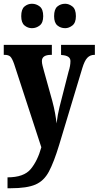

<svg xmlns="http://www.w3.org/2000/svg" viewBox="-22 -775 525 1022"><path d="M18 227H35Q121 227 166.5 207.5Q212 188 238.5 138Q265 88 293 -4L416 -412Q428 -452 443 -467.5Q458 -483 480 -483H483V-536H303V-483L307 -482Q353 -479 353 -450Q353 -424 343 -394L295 -206Q285 -166 279 -118Q277 -139 271.5 -170.5Q266 -202 256 -239L212 -397Q208 -412 204.5 -425.5Q201 -439 201 -450Q201 -483 250 -483H254V-536H-2V-483H3Q22 -483 32 -474.5Q42 -466 53 -435L198 9Q178 81 141.5 125Q105 169 18 169ZM325 -625Q345 -625 363.5 -639.5Q382 -654 382 -689Q382 -726 363.5 -740.5Q345 -755 325 -755Q301 -755 283.5 -740.5Q266 -726 266 -689Q266 -654 283.5 -639.5Q301 -625 325 -625ZM148 -625Q171 -625 189.5 -639.5Q208 -654 208 -689Q208 -726 189.5 -740.5Q171 -755 148 -755Q126 -755 108.5 -740.5Q91 -726 91 -689Q91 -654 108.5 -639.5Q126 -625 148 -625Z"/></svg>

Font: Noto Serif ExtraCondensed Extra
Style: Regular
Weight: 800
Width: 3
Designer: Monotype Design Team
Foundry: Monotype Imaging Inc.
Version: Version 1.002